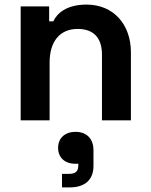

<svg xmlns="http://www.w3.org/2000/svg" viewBox="-20 -524 656 836"><path d="M70 0H196V-252C196 -344 241 -398 318 -398C386 -398 424 -361 424 -286V0H550V-296C550 -419 473 -504 357 -504C268 -504 228 -465 212 -431H194V-496H70ZM233 120C233 161 261 189 308 189H321V195C321 222 310 233 280 233H250V292H283C351 292 387 258 387 198V130C387 78 355 50 309 50C263 50 233 77 233 120Z"/></svg>

Font: Meta Space
Style: Bold
Weight: 700
Designer: Meta Pool / Florian Karsten
Foundry: Meta Pool / Florian Karsten
Version: Version 2.000;Glyphs 3.1.1 (3137)